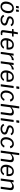

<svg xmlns="http://www.w3.org/2000/svg" viewBox="3436 -4218 792 7704"><g transform="rotate(90 3832.0 -366.0)"><path d="M315 -723H231L216 -614H300ZM458 -723H375L360 -614H444ZM239 10C382 10 485 -100 506 -256C527 -414 457 -526 314 -526C173 -526 67 -415 46 -255C24 -99 96 10 239 10ZM250 -53C151 -53 119 -147 134 -259C149 -371 206 -463 304 -463C401 -463 434 -372 419 -259C404 -147 347 -53 250 -53Z M776 10C894 10 990 -51 1003 -143C1009 -197 987 -250 898 -276L791 -311C724 -334 711 -355 715 -382C721 -426 778 -461 841 -461C905 -461 951 -435 971 -393L1033 -425C1006 -485 945 -526 853 -526C736 -526 647 -463 635 -370C627 -308 662 -266 753 -240L839 -214C903 -195 926 -170 921 -134C914 -92 844 -56 785 -56C711 -56 660 -92 638 -142L575 -109C597 -40 672 10 776 10Z M1441 -452 1450 -516H1331L1354 -687H1280L1246 -516H1151L1142 -452H1236L1191 -124C1180 -41 1203 3 1305 3C1334 3 1371 -1 1384 -6L1392 -62H1318C1288 -62 1272 -74 1279 -130L1322 -452Z M1600 -233H1960L1966 -268C1988 -425 1921 -526 1781 -526C1638 -526 1537 -417 1514 -253C1492 -88 1579 10 1718 10C1807 10 1886 -31 1934 -115L1865 -135C1834 -85 1791 -55 1726 -55C1626 -55 1586 -134 1600 -233ZM1609 -299C1620 -382 1673 -464 1772 -464C1864 -464 1899 -394 1886 -299Z M2062 0H2148L2189 -312C2199 -377 2285 -448 2387 -442L2398 -526C2325 -526 2241 -475 2199 -408L2214 -516H2132Z M2438 0H2524L2565 -312C2575 -377 2661 -448 2763 -442L2774 -526C2701 -526 2617 -475 2575 -408L2590 -516H2508Z M2893 -233H3253L3259 -268C3281 -425 3214 -526 3074 -526C2931 -526 2830 -417 2807 -253C2785 -88 2872 10 3011 10C3100 10 3179 -31 3227 -115L3158 -135C3127 -85 3084 -55 3019 -55C2919 -55 2879 -134 2893 -233ZM2902 -299C2913 -382 2966 -464 3065 -464C3157 -464 3192 -394 3179 -299Z M3551 -742H3458L3442 -626H3534ZM3516 -516H3431L3360 0H3446Z M3882 -526C3744 -526 3636 -415 3614 -256C3592 -98 3670 10 3808 10C3908 10 3984 -48 4028 -132L3958 -153C3919 -94 3883 -54 3822 -54C3730 -54 3684 -136 3700 -258C3716 -379 3784 -462 3876 -462C3931 -462 3951 -426 3980 -367L4058 -387C4037 -464 3984 -526 3882 -526Z M4147 0H4234L4284 -381C4348 -432 4388 -458 4443 -458C4508 -458 4533 -421 4524 -359L4476 0H4562L4613 -377C4626 -468 4582 -526 4483 -526C4417 -526 4361 -497 4289 -431L4331 -742H4248Z M4912 -742H4819L4803 -626H4895ZM4877 -516H4792L4721 0H4807Z M5151 10C5269 10 5365 -51 5378 -143C5384 -197 5362 -250 5273 -276L5166 -311C5099 -334 5086 -355 5090 -382C5096 -426 5153 -461 5216 -461C5280 -461 5326 -435 5346 -393L5408 -425C5381 -485 5320 -526 5228 -526C5111 -526 5022 -463 5010 -370C5002 -308 5037 -266 5128 -240L5214 -214C5278 -195 5301 -170 5296 -134C5289 -92 5219 -56 5160 -56C5086 -56 5035 -92 5013 -142L4950 -109C4972 -40 5047 10 5151 10Z M5756 -526C5618 -526 5510 -415 5488 -256C5466 -98 5544 10 5682 10C5782 10 5858 -48 5902 -132L5832 -153C5793 -94 5757 -54 5696 -54C5604 -54 5558 -136 5574 -258C5590 -379 5658 -462 5750 -462C5805 -462 5825 -426 5854 -367L5932 -387C5911 -464 5858 -526 5756 -526Z M6021 0H6108L6158 -381C6222 -432 6262 -458 6317 -458C6382 -458 6407 -421 6398 -359L6350 0H6436L6487 -377C6500 -468 6456 -526 6357 -526C6291 -526 6235 -497 6163 -431L6205 -742H6122Z M6678 -233H7038L7044 -268C7066 -425 6999 -526 6859 -526C6716 -526 6615 -417 6592 -253C6570 -88 6657 10 6796 10C6885 10 6964 -31 7012 -115L6943 -135C6912 -85 6869 -55 6804 -55C6704 -55 6664 -134 6678 -233ZM6687 -299C6698 -382 6751 -464 6850 -464C6942 -464 6977 -394 6964 -299Z M7142 0H7228L7279 -381C7337 -432 7381 -458 7435 -458C7499 -458 7528 -421 7519 -359L7471 0H7557L7608 -378C7621 -467 7574 -526 7477 -526C7407 -526 7354 -494 7284 -432L7295 -516H7212Z"/></g></svg>

Font: United Sans
Style: Italic
Weight: 400
Italic angle: -8°
Designer: Pablo Impallari, Rodrigo Fuenzalida (Modified by Dan O. Williams)
Version: Version 1.000;PS 001.000;hotconv 1.0.88;makeotf.lib2.5.64775